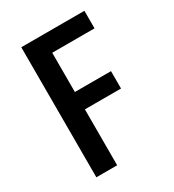

<svg xmlns="http://www.w3.org/2000/svg" viewBox="-178 -841 857 944"><g transform="rotate(-30 250.0 -369.0)"><path d="M89.8 0V-738.3H448.2V-638.7H208V-416H413.1V-317.4H208V0Z"/></g></svg>

Font: Gen Shin Gothic Monospace Medium
Style: Regular
Weight: 500
Designer: [Source Han Sans]
Ryoko NISHIZUKA  (kana & ideographs); Paul D. Hunt (Latin, Greek & Cyrillic); Wenlong ZHANG  (bopomofo
Version: Version 1.002.20150607